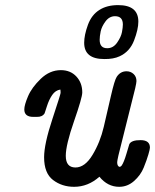

<svg xmlns="http://www.w3.org/2000/svg" viewBox="-20 -720 601 744"><path d="M74.2 -295.9Q74.2 -313 88.6 -346.9Q103 -380.9 137.9 -414.6Q172.9 -448.2 215.8 -448.2Q252.9 -448.2 275.9 -423.6Q298.8 -398.9 298.8 -361.8Q298.8 -341.8 266.8 -250Q234.9 -158.2 234.9 -116.2Q234.9 -71.3 272 -71Q309.1 -70.8 338.6 -119.9Q368.2 -168.9 382.1 -228.5Q396 -288.1 409.9 -348.6Q423.8 -409.2 432.1 -421.9Q446.3 -443.8 470.2 -443.8Q486.3 -443.8 497.6 -433.3Q508.8 -422.9 508.8 -405.8Q508.8 -399.9 503.9 -377.9L439 -118.2Q434.1 -96.2 434.1 -91.8Q434.1 -79.6 439.5 -75.2Q444.8 -70.8 451.2 -78.1Q460 -90.3 470 -124.3Q480 -158.2 481 -161.1Q488.8 -177.2 524.9 -177Q561 -176.8 561 -147.9Q561 -142.1 554.9 -121.1Q548.8 -100.1 536.9 -70.6Q524.9 -41 499.5 -18.6Q474.1 3.9 441.9 3.9Q397 3.9 365.2 -35.2Q321.3 3.9 267.1 3.9Q220.2 3.9 185.5 -22.5Q150.9 -48.8 150.9 -110.8Q150.9 -161.6 182.9 -258.3Q214.8 -355 214.8 -359.9Q214.8 -368.7 213.9 -373Q194.8 -370.1 182.4 -352.1Q169.9 -334 161.9 -308.6Q153.8 -283.2 152.8 -280.8Q144 -266.6 123 -267.1H108.9Q74.2 -267.1 74.2 -295.9ZM306.2 -554.2Q306.2 -584 320.6 -623.5Q335 -663.1 366.2 -682.1Q395 -700.2 438 -700.2Q516.1 -700.2 516.1 -636.2Q516.1 -606.4 499.5 -563.2Q482.9 -520 443.8 -502Q419.9 -490.7 383.8 -491.2Q306.2 -491.2 306.2 -554.2ZM366.2 -565.9Q366.2 -532.7 396 -533.2Q418.9 -533.2 434.1 -555.2Q449.2 -577.1 452.6 -595.5Q456.1 -613.8 456.1 -625Q456.1 -657.2 425.8 -657.2Q403.8 -657.2 388.9 -637.2Q374 -617.2 370.1 -598.1Q366.2 -579.1 366.2 -565.9Z"/></svg>

Font: CMU Typewriter Text
Style: BoldItalic
Weight: 700
Italic angle: -14.04°
Version: Version 0.7.0